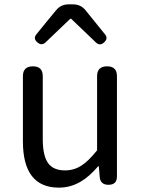

<svg xmlns="http://www.w3.org/2000/svg" viewBox="-20 -847 647 880"><path d="M250 13Q85 13 85 -199V-498Q85 -543 131 -543Q176 -543 176 -498V-210Q176 -134 200 -100Q224 -66 278 -66Q319 -66 353 -88Q385 -108 425 -158V-498Q425 -543 471 -543Q516 -543 516 -498V-271V-38Q516 0 477 0Q440 0 437 -36L433 -85H430Q389 -37 349 -14Q303 13 250 13ZM420 -652 306 -761H302L188 -652Q170 -636 150.5 -653.5Q131 -671 147 -690L195 -749L237 -800Q259 -827 294 -827H315Q350 -827 372 -800L461 -690Q477 -671 457.5 -653Q438 -635 420 -652Z"/></svg>

Font: GenSenRounded JP R
Style: Regular
Weight: 400
Version: Version 1.501;PS 1;hotconv 16.6.51;makeotf.lib2.5.65220